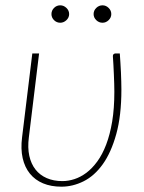

<svg xmlns="http://www.w3.org/2000/svg" viewBox="-20 -694 541 722"><path d="M430.5 -493Q431.5 -476.5 432.8 -458.2Q434 -440 434.8 -422.2Q435.5 -404.5 436 -387.8Q436.5 -371 436.5 -357.5Q436.5 -259 417.2 -189.8Q398 -120.5 366.5 -76.5Q335 -32.5 294.2 -12.2Q253.5 8 211 8Q172 8 142 -4.5Q112 -17 92.5 -41Q73 -65 65.2 -99.5Q57.5 -134 63 -177.5L101.5 -493H127L88.5 -177.5Q83.5 -138.5 90.2 -108Q97 -77.5 113.5 -56.5Q130 -35.5 155.8 -24.2Q181.5 -13 214.5 -13Q237 -13 260 -20.5Q283 -28 304.8 -44.2Q326.5 -60.5 345.8 -86.8Q365 -113 379.2 -150.2Q393.5 -187.5 401.8 -236.8Q410 -286 410 -349Q410 -362 409.5 -379Q409 -396 408.2 -414.2Q407.5 -432.5 406.5 -450Q405.5 -467.5 404.5 -482Q404 -487.5 407.2 -490.2Q410.5 -493 413.5 -493ZM240 -641Q240 -628 229.8 -618.2Q219.5 -608.5 206.5 -608.5Q193 -608.5 183.2 -618.2Q173.5 -628 173.5 -641Q173.5 -654.5 183.2 -664.2Q193 -674 206.5 -674Q219.5 -674 229.8 -664.2Q240 -654.5 240 -641ZM398.5 -641Q398.5 -628 388.5 -618.2Q378.5 -608.5 365.5 -608.5Q352 -608.5 342 -618.2Q332 -628 332 -641Q332 -654.5 342 -664.2Q352 -674 365.5 -674Q378.5 -674 388.5 -664.2Q398.5 -654.5 398.5 -641Z"/></svg>

Font: Lato ExtraLight
Style: Italic
Weight: 275
Italic angle: -7°
Designer: Lukasz Dziedzic with Adam Twardoch and Botio Nikoltchev
Foundry: tyPoland Lukasz Dziedzic
Version: Version 2.015; 2015-08-06; http://www.latofonts.com/